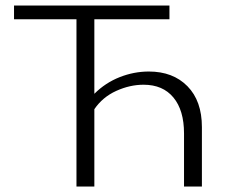

<svg xmlns="http://www.w3.org/2000/svg" viewBox="-20 -678 849 698"><path d="M714 -216V0H649V-193Q649 -277 610.5 -323.5Q572 -370 502 -370Q452 -370 402.5 -347.5Q353 -325 323 -281V0H258V-608H31V-658H596V-608H323V-337Q363 -377 415 -397.5Q467 -418 521 -418Q609 -418 661.5 -364.5Q714 -311 714 -216Z"/></svg>

Font: Ysabeau Infant Semilight
Style: Regular
Weight: 300
Designer: Christian Thalmann (Catharsis Fonts)
Version: Version 0.003